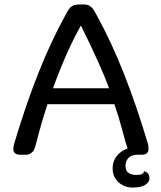

<svg xmlns="http://www.w3.org/2000/svg" viewBox="-20 -698 725 866"><path d="M340 -678H351Q376 -678 383.5 -672Q391 -666 393.5 -664.5Q396 -663 400.5 -656Q405 -649 406.5 -647Q408 -645 413 -635Q418 -625 420 -622Q543 -399 647 -50Q650 -38 650 -27Q650 0 619 0H595Q578 0 571.5 -6Q565 -12 562 -15Q559 -18 556 -26.5Q553 -35 552 -39Q549 -45 532.5 -107.5Q516 -170 496 -228H194Q169 -151 155 -97Q141 -43 139.5 -39Q138 -35 135 -26.5Q132 -18 129 -15Q126 -12 121 -8Q113 0 96 0H72Q40 0 40 -27Q40 -34 44 -50Q148 -399 271 -622Q273 -625 278 -635Q283 -645 284.5 -647Q286 -649 290.5 -656Q295 -663 297.5 -664.5Q300 -666 305 -670Q310 -674 314 -675Q328 -678 340 -678ZM345 -583Q280 -468 219 -300H472Q436 -399 345 -583ZM599 -34V0Q574 0 560 14Q546 28 546 50Q546 91 595 91Q629 91 629 75Q638 75 646 83Q654 91 654 107.5Q654 124 634.5 136Q615 148 578 148Q541 148 514.5 124Q488 100 488 60.5Q488 21 518 -6.5Q548 -34 599 -34Z"/></svg>

Font: Merge One
Style: Regular
Weight: 400
Designer: Kosal Sen
Foundry: Philatype
Version: Version 1.001